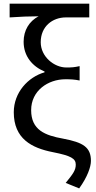

<svg xmlns="http://www.w3.org/2000/svg" viewBox="-20 -816 521 1041"><path d="M409.3 205.5C453.8 143.9 473 89.1 473 56.2C473 -17.6 430.7 -43.8 323 -64.1C223.2 -81.9 148.9 -111.3 148.9 -218.9C148.9 -324.7 240.9 -386.2 334.4 -386.2C362.3 -386.2 383.4 -385.4 411.7 -379.5V-457.5C382.7 -450.9 368.2 -450.1 339.5 -450.1C273.8 -450.1 200.8 -508.3 200.8 -587.2C200.8 -673 264.8 -721.6 337 -721.6H464V-796H32.2V-721.6C99.1 -726.2 129.2 -726.9 189.1 -727.7C138.2 -700.7 108.1 -651.7 108.1 -589.5C108.1 -511.5 155.5 -455.8 221.5 -428.3V-423.9C132 -398 54.7 -314.7 54.7 -207.3C54.7 -64.3 151.1 -13.6 266.7 9C365.6 28.6 390.8 43.7 390.8 76.7C390.8 107.3 375.5 127.2 336.2 175.7Z"/></svg>

Font: Source Han Sans JP VF
Style: Regular
Weight: 250
Designer: Ryoko NISHIZUKA 西塚涼子 (kana, bopomofo & ideographs); Paul D. Hunt (Latin, Greek & Cyrillic); Sandoll Communications 산돌커뮤니
Foundry: Adobe
Version: Version 2.004;hotconv 1.0.118;makeotfexe 2.5.65603